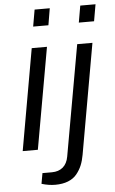

<svg xmlns="http://www.w3.org/2000/svg" viewBox="-60 -764 595 992"><g transform="rotate(-5 237.0 -267.5)"><path d="M143.1 -636.2 158.2 -723.1H236.8L222.2 -636.2ZM379.9 -636.2 395 -723.1H474.1L459 -636.2ZM33.2 0 126 -525.9H205.1L111.8 0ZM186 188Q151.9 188 115.2 176.8L125 122.1H173.8Q209 122.1 231.2 103.3Q253.4 84.5 259.8 47.9L361.8 -525.9H440.9L339.8 45.9Q334.5 76.2 324.7 99.9Q314.9 123.5 297.9 144.5Q280.8 165.5 252.4 176.8Q224.1 188 186 188Z"/></g></svg>

Font: Archivo Expanded Light
Style: Italic
Weight: 300
Width: 7
Italic angle: -10°
Designer: Hector Gatti
Foundry: Omnibus-Type
Version: Version 2.001